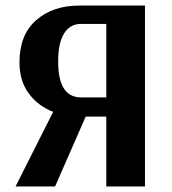

<svg xmlns="http://www.w3.org/2000/svg" viewBox="-20 -670 618 690"><path d="M36 0 171 -268Q117 -289 83.5 -334Q50 -379 50 -446Q50 -545 110 -597.5Q170 -650 265 -650H501V0H362V-251H288L178 0ZM271 -320H362V-584H270Q232 -584 210.5 -550Q189 -516 189 -449Q189 -320 271 -320Z"/></svg>

Font: Arsenal
Style: Bold
Weight: 700
Designer: Andrij Shevchenko
Foundry: Stairsfor
Version: Version 2.001;PS 002.001;hotconv 1.0.88;makeotf.lib2.5.64775